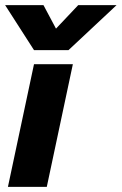

<svg xmlns="http://www.w3.org/2000/svg" viewBox="-33 -731 476 751"><path d="M-13 -711H137L186 -619L273 -711H423L235 -535H100ZM100 -480H252L150 0H-2Z"/></svg>

Font: Prompt Semibold
Style: Italic
Weight: 600
Italic angle: -12°
Designer: Katatrad Team
Foundry: CadsonDemak
Version: Version 1.000